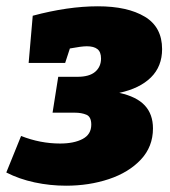

<svg xmlns="http://www.w3.org/2000/svg" viewBox="-40 -575 541 610"><path d="M446 -167Q446 -109 407.5 -68Q369 -27 306 -6Q243 15 170 15Q119 15 70 4.5Q21 -6 -20 -27L27 -143Q88 -119 151 -119Q195 -119 222.5 -133.5Q250 -148 250 -179Q250 -204 234.5 -210.5Q219 -217 198 -217H127L145 -331H206Q244 -331 262.5 -347Q281 -363 281 -389Q281 -410 269.5 -419Q258 -428 236 -428Q219 -428 182 -421L167 -375H51L64 -525Q176 -555 271 -555Q365 -555 420 -522Q475 -489 475 -419Q475 -364 439.5 -329Q404 -294 339 -280Q394 -268 420 -240Q446 -212 446 -167Z"/></svg>

Font: Bitter Pro Black
Style: Italic
Weight: 900
Italic angle: -9°
Designer: Sol Matas, and Bitter project Authors
Foundry: Sol Matas
Version: Version 1.010